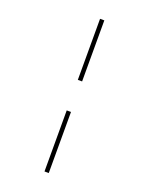

<svg xmlns="http://www.w3.org/2000/svg" viewBox="-180 -851 919 1182"><g transform="rotate(20 279.5 -260.0)"><path d="M264 -360V-760H292V-360ZM264 240V-160H292V240Z"/></g></svg>

Font: Noto Serif Thin
Style: Italic
Weight: 100
Italic angle: -12°
Designer: Monotype Design Team
Foundry: Monotype Imaging Inc.
Version: Version 2.014; ttfautohint (v1.8.4.7-5d5b)